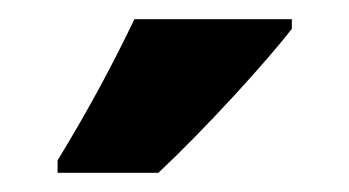

<svg xmlns="http://www.w3.org/2000/svg" viewBox="-20 -786 364 200"><path d="M284 -756V-766H120C99 -722 73 -673 40 -619V-606H145C193 -651 257 -721 284 -756Z"/></svg>

Font: Noto Sans Thai Looped ExtraCondensed ExtraBold
Style: Regular
Weight: 800
Width: 2
Designer: Sasikarn Vongin, Ben Mitchell
Foundry: The Fontpad Ltd
Version: Version 1.001